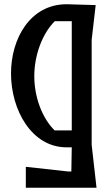

<svg xmlns="http://www.w3.org/2000/svg" viewBox="-20 -694 518 907"><path d="M413 -10V-506L432 -670L296 -674H295C122 -674 32 -511 32 -347C32 -174 130 3 296 2H319L317 116H301L102 94V193H436ZM238 -78C180 -135 142 -234 142 -334C142 -435 181 -537 239 -594H319V-78Z"/></svg>

Font: BackOut Medium
Style: Regular
Weight: 500
Designer: Frank Adebiaye
Foundry: Velvetyne Type Foundry
Version: Version 2.000;hotconv 1.0.109;makeotfexe 2.5.65596